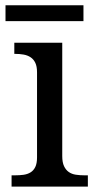

<svg xmlns="http://www.w3.org/2000/svg" viewBox="-20 -695 360 715"><path d="M35.9 -42.1Q52.8 -42.1 67.7 -44.1Q82.6 -46.2 93.8 -53.1Q105.1 -60 111.5 -73.3Q117.9 -86.7 117.9 -108.7V-425.6Q117.9 -447.7 111.5 -461Q105.1 -474.4 93.8 -481.8Q82.6 -489.2 67.7 -491.8Q52.8 -494.4 35.9 -494.4H33.3V-535.9H211.8V-113.8Q211.8 -90.3 218.5 -76.2Q225.1 -62.1 236.2 -54.4Q247.2 -46.7 262.3 -44.4Q277.4 -42.1 293.8 -42.1H307.2V0H23.1V-42.1ZM290.8 -616.4H0.5V-675.4H290.8Z"/></svg>

Font: MM Jasmine
Style: Regular
Weight: 400
Designer: Khon Soe Zaw Thu
Version: Version 1.00 July 11, 2016, initial release